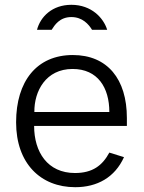

<svg xmlns="http://www.w3.org/2000/svg" viewBox="-20 -769 599 799"><path d="M508 -245V-278C508 -440 427 -540 283 -540C133 -540 47 -431 47 -260C47 -89 149 10 293 10C385 10 458 -31 496 -115L435 -134C406 -80 365 -49 292 -49C178 -49 122 -136 122 -245ZM426 -645C411 -694 361 -749 277 -749C197 -749 148 -699 134 -645H195C207 -664 228 -698 277 -698C323 -698 349 -668 363 -645ZM123 -303C122 -390 171 -482 282 -482C387 -482 435 -404 435 -303Z"/></svg>

Font: Cheyenne Sans Light
Style: Regular
Weight: 300
Designer: The Public Sans project authors (U.S. Web Design System), Libre Franklin designed by Pablo Impallari and Rodrigo Fuenzal
Foundry: The Cheyenne Sans Project Authors
Version: Version 2.007